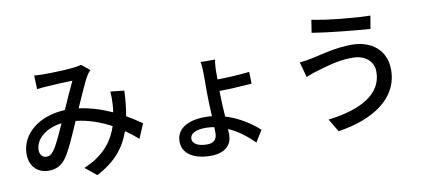

<svg xmlns="http://www.w3.org/2000/svg" viewBox="-75 -1068 3149 1410"><g transform="rotate(-10 1500.0 -363.0)"><path d="M903 -149 949 -257C918 -278 880 -304 835 -329C846 -386 852 -448 855 -517L753 -528C755 -495 755 -462 753 -430C752 -412 750 -393 747 -374C674 -407 591 -435 502 -447C542 -535 581 -630 607 -672C615 -687 625 -697 636 -709L574 -759C529 -741 353 -738 300 -738C279 -738 249 -738 222 -741L226 -639C251 -642 282 -645 303 -646C348 -649 452 -655 492 -655C465 -599 432 -524 400 -452C204 -444 67 -331 67 -181C67 -89 127 -34 206 -34C266 -34 307 -55 344 -111C381 -166 426 -274 464 -360C560 -349 645 -318 725 -275C693 -175 623 -73 468 -9L552 60C691 -12 765 -102 808 -223C843 -199 874 -174 903 -149ZM264 -172C244 -145 229 -138 208 -138C181 -138 159 -160 159 -195C159 -271 232 -345 359 -361C327 -289 295 -215 264 -172Z M1543 -379V-393C1610 -393 1717 -400 1784 -405L1782 -493C1713 -485 1609 -479 1543 -479V-538C1543 -569 1547 -609 1551 -626H1443C1447 -610 1450 -569 1450 -537V-386C1450 -339 1453 -280 1456 -220C1439 -222 1423 -223 1406 -223C1265 -223 1189 -166 1189 -77C1189 16 1278 65 1397 65C1514 65 1557 4 1557 -64C1557 -76 1557 -91 1556 -107C1632 -74 1696 -21 1744 27L1797 -59C1741 -110 1656 -169 1551 -201C1547 -266 1543 -335 1543 -379ZM1460 -95C1460 -46 1435 -22 1385 -22C1317 -22 1278 -47 1278 -82C1278 -122 1323 -144 1395 -144C1417 -144 1438 -142 1459 -138C1460 -122 1460 -107 1460 -95Z M2298 -791 2283 -696C2395 -677 2603 -657 2714 -649L2730 -746C2631 -746 2409 -767 2298 -791ZM2702 -332C2702 -165 2538 -76 2295 -47L2353 50C2617 10 2811 -115 2811 -328C2811 -475 2704 -559 2556 -559C2442 -559 2330 -528 2258 -512C2227 -505 2191 -500 2160 -497L2191 -383C2218 -394 2249 -406 2280 -414C2336 -430 2431 -464 2544 -464C2644 -464 2702 -408 2702 -332Z"/></g></svg>

Font: Spoqa Han Sans Neo Medium
Style: Regular
Weight: 500
Designer: [Spoqa Han Sans Neo] Dong-huui Kim ___ Younghwa Kang ___ Yujin Lee ___ [Noto Sans] Ryoko NISHIZUKA ____ (kana & ideograp
Foundry: Spoqa (http://www.spoqa-han-sans.com)
Version: Version 1.100;hotconv 1.0.109;makeotfexe 2.5.65596